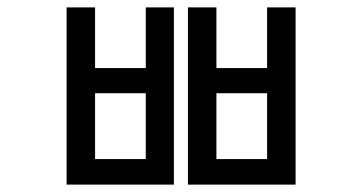

<svg xmlns="http://www.w3.org/2000/svg" viewBox="-20 -499 960 519"><path d="M160 -479H237V-315H374V-479H450V0H160ZM237 -247V-69H374V-247ZM488 -479H565V-315H702V-479H779V0H488ZM565 -247V-69H702V-247Z"/></svg>

Font: korean115
Style: Regular
Weight: 400
Designer: Monotype Design Team
Foundry: Monotype Imaging Inc.
Version: Version 2.013